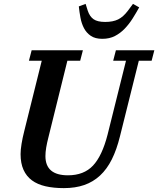

<svg xmlns="http://www.w3.org/2000/svg" viewBox="-20 -957 815 989"><path d="M309 12Q256 12 214.5 2.5Q173 -7 144.5 -28Q116 -49 101 -82.5Q86 -116 86 -163Q86 -185 91 -216Q96 -247 105 -282L195 -644H129L143 -698H407L393 -644H327L229 -248Q222 -221 218 -197Q214 -173 214 -153Q214 -54 330 -54Q412 -54 459 -104Q506 -154 534 -263L629 -644H563L577 -698H775L761 -644H695L598 -255Q581 -186 556 -136Q531 -86 495.5 -53Q460 -20 414 -4Q368 12 309 12ZM507 -757Q470 -757 447.5 -772.5Q425 -788 412.5 -812Q400 -836 394.5 -865.5Q389 -895 386 -924L421 -937L432 -902Q442 -872 462 -858Q482 -844 522 -844Q562 -844 588.5 -857Q615 -870 639 -902L665 -937L697 -919Q681 -890 663 -861.5Q645 -833 622.5 -809.5Q600 -786 572 -771.5Q544 -757 507 -757Z"/></svg>

Font: IBM Plex Serif SemiBold
Style: Italic
Weight: 600
Italic angle: -14°
Designer: Mike Abbink, Paul van der Laan, Pieter van Rosmalen
Foundry: Bold Monday
Version: Version 2.5